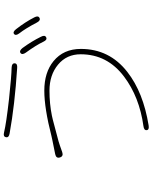

<svg xmlns="http://www.w3.org/2000/svg" viewBox="87 -885 826 1040"><g transform="rotate(-90 500.0 -365.0)"><path d="M341 27Q317 31 315 17Q313 2 337 -1Q495 -23 605 -106Q726 -197 726 -341Q726 -417 670 -463.5Q614 -510 529 -510Q458 -510 394 -497Q383 -495 372 -492L255 -461Q244 -458 233 -454L196 -441Q173 -433 167 -454Q161 -474 185 -479L259 -494Q271 -496 282 -499Q434 -538 529 -538Q628 -538 689 -488Q755 -434 755 -340Q755 -185 630 -88Q520 -2 341 27ZM818 -528Q804 -521 794 -543Q775 -583 735 -638Q721 -658 733 -667Q745 -675 760 -656Q796 -607 821 -556Q832 -535 818 -528ZM923 -564Q909 -557 898 -578Q867 -638 839 -674Q825 -693 836 -702Q847 -710 862 -691Q901 -641 926 -592Q937 -571 923 -564ZM677 -698Q676 -683 652 -685Q451 -698 297 -726Q273 -730 277 -746Q280 -762 303 -756Q352 -744 485 -729Q606 -716 654 -715Q678 -714 677 -698Z"/></g></svg>

Font: Resource Han Rounded KR ExtraLight
Style: Regular
Weight: 250
Designer: Cyano Hao (round all glyphs); Ryoko NISHIZUKA 西塚涼子 (kana, bopomofo & ideographs); Paul D. Hunt (Latin, Greek & Cyrillic)
Foundry: Cyano Hao
Version: 0.990